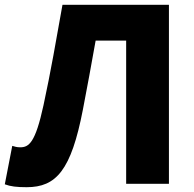

<svg xmlns="http://www.w3.org/2000/svg" viewBox="-33 -765 809 799"><path d="M78 14C201 14 263 -56 312 -309C330 -403 347 -494 365 -596H492V0H670V-745H227C202 -605 178 -465 148 -327C114 -170 87 -152 51 -152C37 -152 28 -155 18 -158L-13 2C11 11 36 14 78 14Z"/></svg>

Font: Noto Sans JP Black
Style: Regular
Weight: 900
Designer: Ryoko NISHIZUKA  (kana, bopomofo & ideographs); Paul D. Hunt (Latin, Greek & Cyrillic); Sandoll Communications , Soo-you
Foundry: Adobe
Version: Version 2.002;hotconv 1.0.116;makeotfexe 2.5.65601